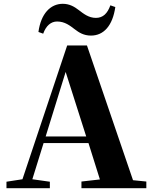

<svg xmlns="http://www.w3.org/2000/svg" viewBox="-20 -989 801 1009"><path d="M182 -821 207 -812C222 -854 248 -876 280 -876C321 -876 348 -854 373 -835C395 -818 420 -802 458 -802C525 -802 572 -854 586 -952L560 -961C545 -919 522 -895 484 -895C446 -895 419 -917 394 -936C372 -953 346 -969 310 -969C245 -969 195 -917 182 -821ZM325 -611 433 -272H220ZM408 0H749V-35L679 -42L437 -750H333L98 -47L14 -34V0H242V-34L150 -47L209 -237H445L505 -46L408 -35Z"/></svg>

Font: Source Han Serif KR Heavy
Style: Regular
Weight: 900
Designer: Ryoko NISHIZUKA 西塚涼子 (kana & ideographs); Frank Grießhammer (Latin, Greek & Cyrillic); Wenlong ZHANG 张文龙 (bopomofo); San
Foundry: Adobe
Version: Version 2.001;hotconv 1.1.0;makeotfexe 2.6.0